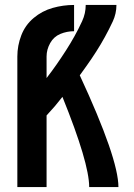

<svg xmlns="http://www.w3.org/2000/svg" viewBox="-20 -755 540 775"><path d="M50 0V-527H168V-440Q189 -467 208.5 -495Q228 -523 246 -551Q264 -579 280.5 -608.5Q297 -638 311.5 -669.5Q326 -701 326 -735H450Q450 -700 435 -668Q420 -636 403.5 -606Q387 -576 368.5 -547Q350 -518 330 -490Q316 -470 302 -451Q458 -115 458 0H340Q340 -97 232 -364Q217 -345 202 -327Q185 -308 168 -289V0ZM50 -527Q50 -571 66 -612.5Q82 -654 116 -682.5Q150 -711 192.5 -723Q235 -735 279 -735V-629Q250 -629 223.5 -618Q197 -607 182.5 -581Q168 -555 168 -527Z"/></svg>

Font: Iosevka SS01
Style: Bold
Weight: 700
Monospace: yes
Designer: Belleve Invis
Foundry: Belleve Invis
Version: 2.3.3; ttfautohint (v1.8.3)